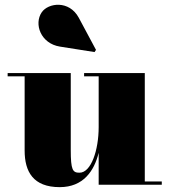

<svg xmlns="http://www.w3.org/2000/svg" viewBox="-20 -761 698 791"><path d="M227 -569 369.5 -546.5 375.5 -555.5 304.5 -688C265 -761 179 -749.5 152 -710.5C119 -662.5 147.5 -581.5 227 -569ZM271.5 -460H11.5V-446.5H81.5V-141C81.5 -54 116.5 10 226 10C323 10 368 -56.5 386.5 -131.5V0H646.5V-13.5H576.5V-460H326.5V-446.5H386.5V-237.5C386.5 -142.5 355.5 -49.5 307.5 -49.5C279.5 -49.5 271.5 -60 271.5 -144Z"/></svg>

Font: Bodoni* 16pt Fatface
Style: Regular
Weight: 900
Version: Version 2.3